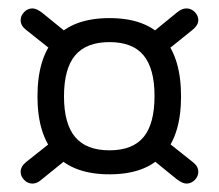

<svg xmlns="http://www.w3.org/2000/svg" viewBox="-20 -515 520 456"><path d="M240 -472Q154 -472 111.5 -425Q69 -378 69 -286Q69 -195 111.5 -148Q154 -101 240 -101Q326 -101 368 -148Q410 -195 410 -286Q410 -378 368 -425Q326 -472 240 -472ZM240 -415Q295 -415 321 -383.5Q347 -352 347 -287Q347 -221 321 -189.5Q295 -158 240 -158Q185 -158 158.5 -189.5Q132 -221 132 -286Q132 -352 158.5 -383.5Q185 -415 240 -415ZM156 -423 81 -484Q67 -495 57 -495Q46 -495 37.5 -486.5Q29 -478 29 -467Q29 -454 42 -444L120 -382ZM360 -382 436 -443Q451 -455 451 -467Q451 -478 442.5 -486.5Q434 -495 423 -495Q412 -495 401 -486L324 -423ZM120 -192 43 -131Q29 -120 29 -107Q29 -96 37.5 -87.5Q46 -79 57 -79Q68 -79 78 -88L156 -151ZM324 -151 399 -90Q413 -79 423 -79Q434 -79 442.5 -87.5Q451 -96 451 -107Q451 -120 438 -130L360 -192Z"/></svg>

Font: Beiruti
Style: Regular
Weight: 400
Designer: Arlette Boutros
Foundry: Boutros
Version: Version 1.41